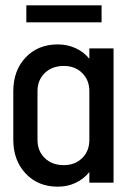

<svg xmlns="http://www.w3.org/2000/svg" viewBox="-20 -687 477 722"><path d="M316 -505H407V0H316V-40Q295 -14 264.5 0.5Q234 15 197 15Q123 15 76.5 -34.5Q30 -84 30 -161V-344Q30 -422 76.5 -471Q123 -520 197 -520Q233 -520 264 -506Q295 -492 316 -466ZM316 -161V-344Q316 -386 289 -412.5Q262 -439 220 -439Q176 -439 148.5 -412.5Q121 -386 121 -344V-161Q121 -119 148.5 -92.5Q176 -66 220 -66Q262 -66 289 -92.5Q316 -119 316 -161ZM362 -603H79V-667H362Z"/></svg>

Font: Akshar
Style: Regular
Weight: 400
Designer: Tall Chai
Foundry: Tall Chai
Version: Version 1.000